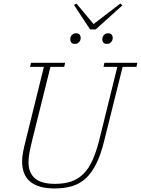

<svg xmlns="http://www.w3.org/2000/svg" viewBox="-20 -1053 796 1085"><path d="M288 12Q199 12 152 -25.5Q105 -63 105 -141Q105 -167 111 -197Q117 -227 126 -262L228 -675H150L155 -698H348L343 -675H265L161 -257Q152 -220 146.5 -190.5Q141 -161 141 -135Q141 -78 176.5 -46Q212 -14 290 -14Q343 -14 382.5 -27.5Q422 -41 451.5 -70.5Q481 -100 502 -146Q523 -192 540 -258L643 -675H565L570 -698H756L751 -675H673L569 -258Q550 -180 524.5 -128.5Q499 -77 465 -45.5Q431 -14 387 -1Q343 12 288 12ZM403 -805Q389 -805 383 -812.5Q377 -820 377 -830Q377 -834 377.5 -837.5Q378 -841 380 -846Q384 -854 391 -859.5Q398 -865 410 -865Q424 -865 430 -857.5Q436 -850 436 -840Q436 -836 435.5 -832.5Q435 -829 433 -824Q429 -816 422 -810.5Q415 -805 403 -805ZM584 -805Q570 -805 564 -812.5Q558 -820 558 -830Q558 -834 558.5 -837.5Q559 -841 561 -846Q565 -854 572 -859.5Q579 -865 591 -865Q605 -865 611 -857.5Q617 -850 617 -840Q617 -836 616.5 -832.5Q616 -829 614 -824Q610 -816 603 -810.5Q596 -805 584 -805ZM398 -1025 412 -1033 509 -917 660 -1033 672 -1023 521 -887H489Z"/></svg>

Font: IBM Plex Serif ExtLt
Style: Italic
Weight: 200
Italic angle: -14°
Designer: Mike Abbink, Paul van der Laan, Pieter van Rosmalen
Foundry: Bold Monday
Version: Version 3.001